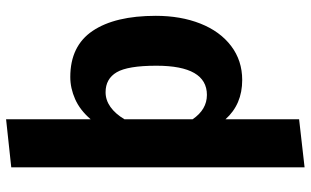

<svg xmlns="http://www.w3.org/2000/svg" viewBox="-215 -584 1021 631"><g transform="rotate(-90 295.5 -268.5)"><path d="M559 -267Q559 -185 533.5 -120.5Q508 -56 460 -19.5Q412 17 348 17Q268 17 219 -38V204L61 222V-742L219 -759V-481Q249 -516 285 -532Q321 -548 358 -548Q460 -548 509.5 -474.5Q559 -401 559 -267ZM395 -265Q395 -359 373.5 -395.5Q352 -432 308 -432Q282 -432 259.5 -416Q237 -400 219 -370V-146Q251 -99 299 -99Q395 -99 395 -265Z"/></g></svg>

Font: Fira Sans BGR
Style: Bold
Weight: 700
Designer: bBox Type GmbH & Carrois Corporate GbR & Edenspiekermann AG
Foundry: bBox Type GmbH & Carrois Corporate GbR & Edenspiekermann AG
Version: Version 4.301